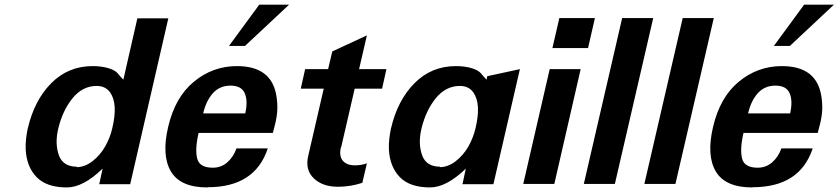

<svg xmlns="http://www.w3.org/2000/svg" viewBox="-20 -801 3651 836"><path d="M101.1 -243.2V-242.2Q129.4 -364.3 203.1 -438.7Q276.9 -513.2 383.8 -513.2Q420.9 -513.2 450.7 -504.6Q480.5 -496.1 493.2 -481Q503.4 -467.8 517.1 -454.1L578.1 -721.2H712.9L546.9 1H412.1L426.8 -66.9Q342.3 15.1 271 15.1Q183.1 15.1 139.4 -29.8Q95.7 -74.7 91.8 -150.9Q90.3 -192.9 101.1 -243.2ZM314.9 -75.2 313 -73.2Q349.6 -73.2 383.3 -99.6Q417 -126 438.5 -164.3Q460 -202.6 469.2 -244.1Q494.1 -348.6 460 -397.9Q439.9 -426.8 400.9 -426.8Q338.9 -426.8 294.9 -372.1Q252.9 -319.8 233.9 -242.2Q217.8 -175.8 236.8 -124Q254.9 -75.2 314.9 -75.2Z M1238.8 -780.8 1046.9 -601.1H977.1L1108.9 -780.8ZM884.8 14.2 882.8 15.1Q765.6 15.1 724.4 -54.2Q683.1 -123.5 711.9 -247.1Q741.7 -377 823.7 -444.8Q906.2 -513.2 1011.7 -513.2Q1163.1 -513.2 1183.6 -382.8Q1188.5 -353 1187.5 -324.2Q1186.5 -295.4 1177.7 -259.8L1168 -222.2H844.7Q828.1 -150.4 838.9 -109.9Q849.1 -70.8 906.7 -70.8Q942.9 -70.8 969.5 -94Q996.1 -117.2 1009.8 -154.8H1146Q1090.3 14.2 884.8 14.2ZM1047.9 -307.1Q1060.1 -361.8 1045.7 -395Q1031.2 -428.2 983.9 -428.2Q936.5 -428.2 906.7 -394.8Q877 -361.3 864.7 -307.1Z M1465.3 -159.2H1464.4Q1455.6 -122.6 1472.2 -101.8Q1488.8 -81.1 1525.4 -81.1Q1553.2 -81.1 1577.6 -89.8L1557.6 -4.9Q1505.4 12.2 1451.7 12.2Q1384.8 12.2 1346.4 -24.4Q1308.1 -61 1321.8 -121.1L1389.6 -415H1289.6L1308.6 -500H1408.7L1426.8 -577.1L1577.6 -647L1543.5 -500H1662.6L1643.6 -415H1524.4Z M1682.6 -243.2V-242.2Q1710.9 -364.3 1784.7 -438.7Q1858.4 -513.2 1965.3 -513.2Q2002.4 -513.2 2032.2 -504.6Q2062 -496.1 2074.7 -481Q2085 -467.8 2098.6 -454.1L2101.6 -469.2L2243.7 -500L2128.4 1H1993.7L2008.3 -66.9Q1923.8 15.1 1852.5 15.1Q1764.6 15.1 1720.9 -29.8Q1677.2 -74.7 1673.3 -150.9Q1671.9 -192.9 1682.6 -243.2ZM1896.5 -75.2 1894.5 -73.2Q1931.2 -73.2 1964.8 -99.6Q1998.5 -126 2020 -164.3Q2041.5 -202.6 2050.8 -244.1Q2075.7 -348.6 2041.5 -397.9Q2021.5 -426.8 1982.4 -426.8Q1920.4 -426.8 1876.5 -372.1Q1834.5 -319.8 1815.4 -242.2Q1799.3 -175.8 1818.4 -124Q1836.4 -75.2 1896.5 -75.2Z M2540.5 -591.8H2385.3L2415.5 -722.2H2570.3ZM2393.6 0H2258.3L2373.5 -500H2508.3Z M2657.2 0H2522L2689 -722.2H2824.2Z M2920.9 0H2785.6L2952.6 -722.2H3087.9Z M3611.3 -780.8 3419.4 -601.1H3349.6L3481.4 -780.8ZM3257.3 14.2 3255.4 15.1Q3138.2 15.1 3096.9 -54.2Q3055.7 -123.5 3084.5 -247.1Q3114.3 -377 3196.3 -444.8Q3278.8 -513.2 3384.3 -513.2Q3535.6 -513.2 3556.2 -382.8Q3561 -353 3560.1 -324.2Q3559.1 -295.4 3550.3 -259.8L3540.5 -222.2H3217.3Q3200.7 -150.4 3211.4 -109.9Q3221.7 -70.8 3279.3 -70.8Q3315.4 -70.8 3342 -94Q3368.7 -117.2 3382.3 -154.8H3518.6Q3462.9 14.2 3257.3 14.2ZM3420.4 -307.1Q3432.6 -361.8 3418.2 -395Q3403.8 -428.2 3356.4 -428.2Q3309.1 -428.2 3279.3 -394.8Q3249.5 -361.3 3237.3 -307.1Z"/></svg>

Font: Perun
Style: Bold Italic
Weight: 700
Italic angle: -12°
Foundry: Copyright (c) Stefan Peev, Context Ltd, 2016
Version: Version 001.000